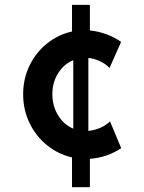

<svg xmlns="http://www.w3.org/2000/svg" viewBox="-20 -658 602 802"><path d="M486.3 -39.1Q459.5 -21 425.8 -9Q392.1 2.9 355.5 5.4V124H280.8V-0.5Q223.1 -13.7 176.5 -51.3Q129.9 -88.9 103.3 -144.3Q76.7 -199.7 76.7 -264.2Q76.7 -330.1 104 -385.5Q131.3 -440.9 178 -477.5Q224.6 -514.2 280.8 -526.4V-637.7H355.5V-530.8Q390.6 -527.3 424.6 -514.9Q458.5 -502.4 485.8 -482.9L437.5 -374Q420.9 -391.6 397.2 -402.6Q373.5 -413.6 349.1 -416V-111.3Q375.5 -113.8 399.7 -124.5Q423.8 -135.3 439.5 -150.9ZM286.1 -120.6V-406.7Q247.1 -390.6 222.9 -352.3Q198.7 -314 198.7 -264.2Q198.7 -215.3 222.7 -176.3Q246.6 -137.2 286.1 -120.6Z"/></svg>

Font: Reddit Mono
Style: Bold
Weight: 700
Designer: Stephen Hutchings
Foundry: Reddit
Version: Version 1.009